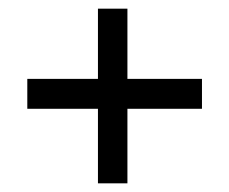

<svg xmlns="http://www.w3.org/2000/svg" viewBox="-20 -540 529 443"><path d="M43 -289V-358H446V-289ZM274 -117H206V-520H274ZM43 -289V-358H446V-289Z"/></svg>

Font: Smooch Sans ExtraBold
Style: Regular
Weight: 800
Designer: Robert E. Leuschke
Foundry: Robert E. Leuschke
Version: Version 1.010